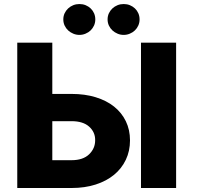

<svg xmlns="http://www.w3.org/2000/svg" viewBox="-20 -941 1020 961"><path d="M66.4 0V-727.3H241.8V-470.9H338.1Q404.8 -470.9 458.8 -454.4Q512.8 -437.9 551 -407.5Q589.1 -377.1 609.9 -334.2Q630.7 -291.2 630.7 -238.3Q630.7 -185.4 609.9 -141.5Q589.1 -97.7 551 -66.2Q512.8 -34.8 458.8 -17.4Q404.8 0 338.1 0ZM685.7 -727.3H861.5V0H685.7ZM241.8 -139.2H338.1Q395.6 -139.2 426.1 -168.7Q456.7 -198.2 456.3 -239.7Q456.7 -279.8 426.1 -307.2Q395.6 -334.5 338.1 -334.5H241.8ZM599.1 -920.8Q615.8 -920.8 630.1 -915Q644.5 -909.1 655.4 -898.8Q666.2 -888.5 672.4 -874.5Q678.6 -860.4 678.6 -843.8Q678.6 -827.4 672.2 -813.2Q665.8 -799 655 -788.7Q644.2 -778.4 629.6 -772.4Q615.1 -766.3 599.1 -766.3Q583.1 -766.3 568.5 -772.4Q554 -778.4 542.8 -788.7Q531.6 -799 525 -813.2Q518.5 -827.4 518.5 -843.8Q518.5 -860.4 525 -874.5Q531.6 -888.5 542.6 -898.8Q553.6 -909.1 568.2 -915Q582.7 -920.8 599.1 -920.8ZM296.9 -843.8Q296.9 -860.4 303.4 -874.5Q310 -888.5 321 -898.8Q332 -909.1 346.6 -915Q361.2 -920.8 377.5 -920.8Q394.2 -920.8 408.6 -915Q422.9 -909.1 433.8 -898.8Q444.6 -888.5 450.8 -874.5Q457 -860.4 457 -843.8Q457 -827.4 450.6 -813.2Q444.2 -799 433.4 -788.7Q422.6 -778.4 408 -772.4Q393.5 -766.3 377.5 -766.3Q361.5 -766.3 346.9 -772.4Q332.4 -778.4 321.2 -788.7Q310 -799 303.4 -813.2Q296.9 -827.4 296.9 -843.8Z"/></svg>

Font: Inter P Extra Bold
Style: Regular
Weight: 800
Designer: Rasmus Andersson
Foundry: rsms
Version: Version 3.018;git-588b23468